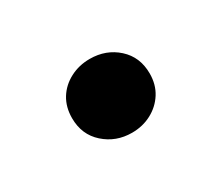

<svg xmlns="http://www.w3.org/2000/svg" viewBox="-43 -203 349 302"><g transform="rotate(-30 131.0 -52.0)"><path d="M131.5 15Q102.5 15 81.8 -3.5Q61 -22 61 -52Q61 -72 70.2 -87Q79.5 -102 95.8 -110.5Q112 -119 131.5 -119Q161 -119 181.5 -100.5Q202 -82 202 -52Q202 -32 192.5 -17Q183 -2 167 6.5Q151 15 131.5 15Z"/></g></svg>

Font: Geologica Roman Light
Style: Regular
Weight: 300
Designer: Sindre Bremnes, Frode Helland
Foundry: Monokrom Skriftforlag AS
Version: Version 1.010;gftools[0.9.28]